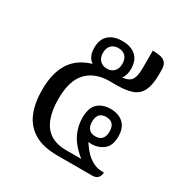

<svg xmlns="http://www.w3.org/2000/svg" viewBox="-149 -754 846 876"><g transform="rotate(30 274.5 -316.0)"><path d="M270 0Q195 0 148.5 -27.5Q102 -55 81 -105.5Q60 -156 60 -225Q60 -302 86 -353Q112 -404 166 -429.5Q220 -455 301 -455H328Q374 -455 391 -472.5Q408 -490 408 -539V-632Q429 -632 446.5 -629Q464 -626 475.5 -614Q487 -602 487 -576V-551Q487 -498 472.5 -467.5Q458 -437 427 -425Q396 -413 344 -413H307Q231 -413 188 -368Q145 -323 145 -226Q145 -166 161 -124.5Q177 -83 209.5 -62Q242 -41 293 -41H391L387 -29Q327 -75 305 -117.5Q283 -160 283 -207Q283 -260 308.5 -283Q334 -306 376 -306Q417 -306 442.5 -283Q468 -260 468 -214Q468 -165 441 -144Q414 -123 380 -123Q361 -123 348.5 -128.5Q336 -134 329 -141L345 -153Q355 -135 368 -115Q381 -95 398 -78Q415 -61 436.5 -50Q458 -39 483 -39H493Q493 -28 488.5 -19Q484 -10 475.5 -5Q467 0 452 0ZM376 -162Q399 -162 410.5 -175.5Q422 -189 422 -213Q422 -238 410.5 -251Q399 -264 376 -264Q330 -264 330 -213Q330 -189 341.5 -175.5Q353 -162 376 -162ZM267 -422Q229 -422 199.5 -443Q170 -464 170 -510Q170 -555 196 -578Q222 -601 267 -601Q312 -601 338 -578Q364 -555 364 -510Q364 -464 334.5 -443Q305 -422 267 -422ZM267 -456Q291 -456 304.5 -470.5Q318 -485 318 -510Q318 -536 304.5 -550Q291 -564 267 -564Q244 -564 230 -550Q216 -536 216 -510Q216 -485 230 -470.5Q244 -456 267 -456Z"/></g></svg>

Font: Noto Serif Thai SemiCondensed
Style: Regular
Weight: 400
Width: 4
Designer: Monotype Design Team
Foundry: Monotype Imaging Inc.
Version: Version 2.002